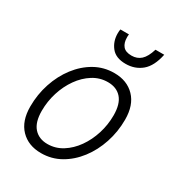

<svg xmlns="http://www.w3.org/2000/svg" viewBox="-174 -832 880 952"><g transform="rotate(30 266.5 -356.0)"><path d="M41 -166Q41 -235 62 -298.5Q83 -362 121 -411.5Q159 -461 209.5 -489.5Q260 -518 320 -518Q393 -518 437 -472.5Q481 -427 481 -344Q481 -275 460 -211.5Q439 -148 401 -98.5Q363 -49 312.5 -20.5Q262 8 202 8Q129 8 85 -37.5Q41 -83 41 -166ZM101 -176Q101 -111 129.5 -79Q158 -47 207 -47Q253 -47 292 -71.5Q331 -96 360 -137Q389 -178 405 -229Q421 -280 421 -334Q421 -399 393 -431Q365 -463 315 -463Q269 -463 230 -438.5Q191 -414 162 -373Q133 -332 117 -281Q101 -230 101 -176ZM235 -697Q235 -703 235.5 -709.5Q236 -716 237 -720H286Q285 -714 285 -710Q285 -706 285 -702Q285 -671 300 -653Q315 -635 349 -635Q381 -635 402.5 -654.5Q424 -674 438 -720H488Q473 -648 435 -616.5Q397 -585 344 -585Q288 -585 261.5 -618Q235 -651 235 -697Z"/></g></svg>

Font: Radio Canada Light
Style: Italic
Weight: 300
Italic angle: -12°
Designer: Charles Daoud, Etienne Aubert Bonn, Alexandre Saumier Demers, Jacques Le Bailly
Foundry: Radio-Canada
Version: Version 2.104; ttfautohint (v1.8.4.7-5d5b);gftools[0.9.28.de